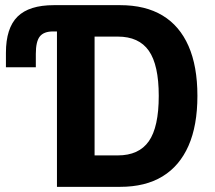

<svg xmlns="http://www.w3.org/2000/svg" viewBox="-20 -725 835 745"><path d="M201 0V-603H186Q150 -603 134.5 -583.5Q119 -564 119 -516V-464H3V-520Q3 -616 48 -660.5Q93 -705 189 -705H446Q544 -705 610.5 -665Q677 -625 711.5 -546.5Q746 -468 746 -353Q746 -238 711.5 -159.5Q677 -81 610.5 -40.5Q544 0 446 0ZM347 -122H437Q519 -122 557.5 -177Q596 -232 596 -353Q596 -473 557.5 -528Q519 -583 437 -583H347Z"/></svg>

Font: Nunito Sans 10pt Condensed ExtraBold
Style: Regular
Weight: 800
Width: 3
Designer: Vernon Adams
Foundry: Vernon Adams
Version: Version 3.101;gftools[0.9.27]